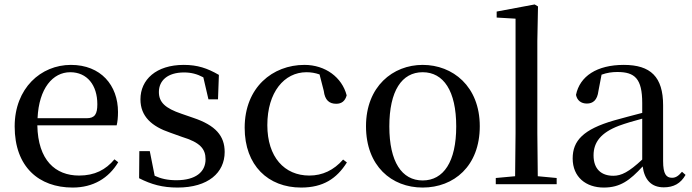

<svg xmlns="http://www.w3.org/2000/svg" viewBox="-20 -829 3113 864"><path d="M307 15C399 15 469 -27 512 -99L495 -112C456 -65 406 -39 336 -39C229 -39 151 -108 148 -265H505C509 -281 511 -301 511 -325C511 -445 434 -537 299 -537C164 -537 46 -432 46 -260C46 -78 155 15 307 15ZM149 -297C155 -432 218 -504 296 -504C372 -504 418 -446 418 -360C418 -316 407 -297 370 -297Z M779 15C917 15 991 -52 991 -145C991 -217 951 -265 849 -299L797 -317C723 -342 695 -369 695 -415C695 -467 735 -503 808 -503C840 -503 867 -496 895 -481L918 -382H961L965 -492C913 -522 869 -537 807 -537C682 -537 612 -470 612 -382C612 -305 663 -260 746 -232L799 -213C881 -188 905 -159 905 -112C905 -55 860 -18 774 -18C734 -18 704 -25 676 -38L654 -149H607L606 -27C661 1 711 15 779 15Z M1335 15C1434 15 1495 -25 1541 -98L1524 -111C1482 -63 1431 -39 1372 -39C1260 -39 1183 -122 1183 -266C1183 -414 1259 -504 1359 -504C1379 -504 1398 -501 1418 -494L1437 -420C1442 -378 1462 -362 1493 -362C1517 -362 1533 -374 1540 -400C1519 -481 1444 -537 1350 -537C1207 -537 1081 -436 1081 -254C1081 -84 1187 15 1335 15Z M1882 15C2022 15 2139 -81 2139 -261C2139 -441 2017 -537 1882 -537C1748 -537 1627 -440 1627 -261C1627 -82 1742 15 1882 15ZM1882 -17C1788 -17 1732 -101 1732 -260C1732 -420 1788 -504 1882 -504C1976 -504 2033 -420 2033 -260C2033 -101 1976 -17 1882 -17Z M2297 0H2485V-28L2400 -36L2398 -230V-644L2401 -800L2386 -809L2215 -777V-750L2300 -745V-230L2298 -36L2211 -28V0Z M2967 14C3011 14 3043 -3 3065 -42L3049 -56C3032 -36 3020 -29 3004 -29C2978 -29 2964 -46 2964 -104V-355C2964 -483 2908 -537 2787 -537C2666 -537 2589 -486 2572 -402C2577 -377 2595 -363 2621 -363C2648 -363 2668 -378 2673 -420L2687 -493C2712 -502 2735 -505 2758 -505C2837 -505 2870 -475 2870 -365V-321C2828 -310 2782 -298 2743 -287C2605 -247 2557 -196 2557 -116C2557 -32 2617 15 2697 15C2771 15 2814 -17 2872 -80C2880 -21 2910 14 2967 14ZM2870 -111C2810 -55 2776 -38 2740 -38C2686 -38 2651 -68 2651 -130C2651 -189 2684 -232 2765 -263C2795 -274 2832 -285 2870 -295Z"/></svg>

Font: Source Han Serif CN Medium
Style: Regular
Weight: 500
Designer: Ryoko NISHIZUKA 西塚涼子 (kana & ideographs); Frank Grießhammer (Latin, Greek & Cyrillic); Wenlong ZHANG 张文龙 (bopomofo); San
Foundry: Adobe
Version: Version 2.002;hotconv 1.1.0;makeotfexe 2.6.0